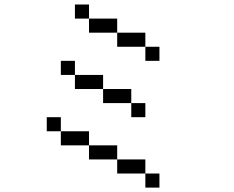

<svg xmlns="http://www.w3.org/2000/svg" viewBox="-20 -770 1040 852"><path d="M687.5 62.5V0H625V62.5ZM625 -250V-312.5H562.5V-250ZM687.5 -500V-562.5H625V-500ZM625 0V-62.5H500V0ZM500 -62.5V-125H375V-62.5ZM375 -125V-187.5H250V-125ZM250 -187.5V-250H187.5V-187.5ZM562.5 -312.5V-375H437.5V-312.5ZM437.5 -375V-437.5H312.5V-375ZM312.5 -437.5V-500H250V-437.5ZM625 -562.5V-625H500V-562.5ZM500 -625V-687.5H375V-625ZM375 -687.5V-750H312.5V-687.5Z"/></svg>

Font: Unifont
Style: Regular
Weight: 500
Version: Version 15.1.04